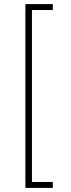

<svg xmlns="http://www.w3.org/2000/svg" viewBox="-20 -780 345 938"><path d="M104 138V-760H238V-731H136V109H238V138Z"/></svg>

Font: IBM Plex Sans Thai ExtraLight
Style: Regular
Weight: 200
Designer: Mike Abbink, Paul van der Laan, Pieter van Rosmalen, Ben Mitchell, Mark Frömberg
Foundry: Bold Monday
Version: Version 1.1